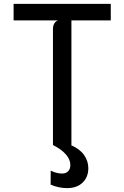

<svg xmlns="http://www.w3.org/2000/svg" viewBox="-20 -747 640 988"><path d="M252.5 0V-597.5Q252.5 -615 259.5 -626.5Q266.5 -638 278.5 -642H50V-727H550V-642H347.5V0ZM325.5 221Q303.5 221 282.2 216.5Q261 212 240.5 203L241 131Q254.5 138 270 142Q285.5 146 299.5 146Q320 146 331 134Q342 122 342 102.5Q342 74.5 319.5 48.2Q297 22 254 0H345.5Q390 19 412.2 50.2Q434.5 81.5 434.5 118.5Q434.5 164 405.2 192.5Q376 221 325.5 221Z"/></svg>

Font: Spline Sans Mono
Style: Regular
Weight: 400
Monospace: yes
Designer: Eben Sorkin, Mirko Velimirovic
Foundry: Sorkin Type
Version: Version 1.004